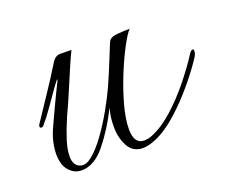

<svg xmlns="http://www.w3.org/2000/svg" viewBox="-63 -386 582 487"><g transform="rotate(-20 228.5 -142.5)"><path d="M85 6Q66 6 52 -9.5Q38 -25 38 -55Q38 -69 42 -87Q46 -105 56 -126Q79 -176 90 -198.5Q101 -221 104 -227Q107 -233 105 -232Q103 -231 90.5 -213.5Q78 -196 62.5 -173.5Q47 -151 33 -135Q30 -131 26 -131Q22 -131 22 -135Q22 -139 26 -144Q54 -186 73 -214.5Q92 -243 111 -274Q121 -291 135 -290.5Q149 -290 165 -290Q161 -283 149 -255.5Q137 -228 123 -194.5Q109 -161 97 -136Q84 -106 76 -81Q68 -56 68 -38Q68 -10 89 -6Q102 -3 119.5 -18Q137 -33 155.5 -58.5Q174 -84 191.5 -115Q209 -146 222 -175Q234 -202 245 -229.5Q256 -257 264 -276Q269 -287 289 -288.5Q309 -290 322 -290Q313 -281 298 -253Q283 -225 268 -188Q253 -151 243 -114.5Q233 -78 233 -51Q233 -11 260 -11Q265 -11 270.5 -12Q276 -13 283 -16Q312 -28 342 -55Q372 -82 398.5 -115Q425 -148 443 -176Q449 -186 454 -186Q457 -186 457 -181Q457 -174 452 -166Q434 -138 406.5 -105Q379 -72 348 -44Q317 -16 287 -3Q266 6 251 6Q224 6 211.5 -17Q199 -40 199 -70Q199 -98 206 -120Q181 -70 150.5 -32Q120 6 85 6Z"/></g></svg>

Font: Gwendolyn
Style: Regular
Weight: 400
Designer: Robert E. Leuschke
Foundry: Robert E. Leuschke
Version: Version 1.010; ttfautohint (v1.8.3)